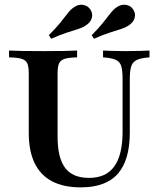

<svg xmlns="http://www.w3.org/2000/svg" viewBox="-20 -786 675 817"><path d="M323.4 11.3Q250.8 11.3 201.6 -14.5Q152.4 -40.3 127.4 -91.9Q102.4 -143.5 102.4 -219.4V-472.6Q102.4 -501.6 96.4 -515.7Q90.3 -529.8 72.6 -535.5Q54.8 -541.1 18.5 -541.9V-571Q58.1 -568.5 164.5 -568.5Q266.9 -568.5 308.1 -571V-541.9Q272.6 -541.1 254.8 -535.5Q237.1 -529.8 231 -515.7Q225 -501.6 225 -472.6V-204.8Q225 -113.7 257.3 -71.4Q289.5 -29 358.9 -29Q431.5 -29 466.5 -78.2Q501.6 -127.4 501.6 -225V-450.8Q501.6 -487.1 495.6 -505.6Q489.5 -524.2 471.8 -531.9Q454 -539.5 418.5 -541.9V-571Q431.5 -570.2 455.6 -569.4Q479.8 -568.5 513.7 -568.5Q551.6 -568.5 577 -569.4Q602.4 -570.2 616.1 -571V-541.9Q581.5 -539.5 563.3 -531.5Q545.2 -523.4 538.7 -504.4Q532.3 -485.5 532.3 -450V-221.8Q532.3 -104.8 481.5 -46.8Q430.6 11.3 323.4 11.3ZM379.8 -621 370.2 -636.3Q400 -666.1 418.1 -689.1Q436.3 -712.1 449.2 -728.6Q462.1 -745.2 475.8 -754.8Q495.2 -768.5 516.1 -765.3Q537.1 -762.1 547.6 -744.4Q558.1 -727.4 552.8 -709.3Q547.6 -691.1 528.2 -678.2Q513.7 -668.5 493.5 -662.1Q473.4 -655.6 445.6 -646.8Q417.7 -637.9 379.8 -621ZM197.6 -621 187.9 -636.3Q217.7 -666.1 236.3 -689.1Q254.8 -712.1 267.7 -729Q280.6 -746 294.4 -754.8Q312.9 -768.5 333.5 -765.3Q354 -762.1 365.3 -744.4Q375.8 -727.4 370.6 -709.3Q365.3 -691.1 346 -678.2Q331.5 -668.5 311.3 -662.1Q291.1 -655.6 263.3 -646.8Q235.5 -637.9 197.6 -621Z"/></svg>

Font: Playfair
Style: Bold
Weight: 700
Designer: Claus Eggers Sørensen
Foundry: Claus Eggers Sørensen
Version: Version 2.001;gftools[0.9.30]